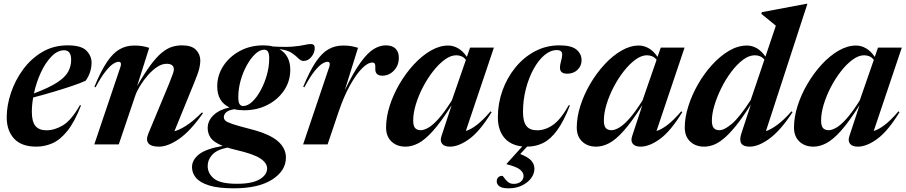

<svg xmlns="http://www.w3.org/2000/svg" viewBox="-20 -764 4796 1016"><path d="M409 -206.5Q374.5 -118 336.2 -70.8Q298 -23.5 257 -5.8Q216 12 172 12Q93.5 12 54.5 -30.5Q15.5 -73 15.5 -143.5Q15.5 -205.5 37.8 -272.2Q60 -339 102 -396.2Q144 -453.5 203.5 -488.8Q263 -524 338 -524Q410 -524 437.2 -496.2Q464.5 -468.5 464.5 -432.5Q464.5 -408 456.8 -383.5Q449 -359 433.5 -337Q406.5 -324.5 361.5 -309.2Q316.5 -294 262.8 -278Q209 -262 155.5 -248Q148.5 -208.5 148.5 -172Q148.5 -120.5 167.5 -97.5Q186.5 -74.5 226 -74.5Q269 -74.5 313.2 -101Q357.5 -127.5 402.5 -207ZM319.5 -498Q284.5 -498 252.5 -465.2Q220.5 -432.5 196.2 -380.2Q172 -328 159.5 -269.5Q239 -299.5 281.8 -327.2Q324.5 -355 340.5 -384.2Q356.5 -413.5 356.5 -447Q356.5 -498 319.5 -498Z M485.5 -302 479.5 -305Q514 -388.5 546 -436Q578 -483.5 612.8 -503.2Q647.5 -523 690 -523Q715 -523 731.5 -520.2Q748 -517.5 769.5 -511L705.5 -308.5Q745 -377 776.8 -419.8Q808.5 -462.5 836 -485Q863.5 -507.5 889.2 -515.8Q915 -524 942.5 -524Q994.5 -524 1017.2 -500.2Q1040 -476.5 1040 -443Q1040 -425 1034.5 -401.8Q1029 -378.5 1009 -329.5L903 -69.5Q929.5 -76.5 965.2 -99Q1001 -121.5 1049 -169.5L1054 -165Q986.5 -69.5 927.5 -28.8Q868.5 12 821 12Q780 12 765.5 -5.5Q751 -23 764.5 -56L873 -317Q889 -357 894.5 -372.5Q900 -388 900 -396.5Q900 -426.5 861.5 -426.5Q837 -426.5 811.8 -409.8Q786.5 -393 763.5 -367Q740.5 -341 722.8 -312.2Q705 -283.5 696.5 -260L608.5 0H479L617.5 -410.5Q621.5 -421.5 619.5 -429.2Q617.5 -437 608 -437Q596.5 -437 579.8 -426.8Q563 -416.5 539.5 -387.5Q516 -358.5 485.5 -302Z M1217 232.5Q1134.5 232.5 1086.2 217.2Q1038 202 1017 176.8Q996 151.5 996 120.5Q996 83 1032 53.5Q1068 24 1158.5 8Q1112 -10.5 1095.5 -33.8Q1079 -57 1079 -86Q1079 -124.5 1109.2 -154Q1139.5 -183.5 1194.5 -195.5Q1129.5 -225.5 1129.5 -307Q1129.5 -365.5 1161.5 -414.8Q1193.5 -464 1248.8 -494Q1304 -524 1374 -524Q1401.5 -524 1424.5 -518Q1491 -514 1530 -517.5Q1569 -521 1590.2 -526Q1611.5 -531 1625 -531Q1645.5 -531 1645.5 -510Q1645.5 -485 1628 -463.2Q1610.5 -441.5 1586 -441.5Q1572 -441.5 1559 -455Q1546 -468.5 1523.8 -483.8Q1501.5 -499 1458.5 -504Q1516 -471 1516 -394.5Q1516 -334.5 1483.5 -286Q1451 -237.5 1395.8 -209Q1340.5 -180.5 1271.5 -180.5Q1243 -180.5 1220 -186Q1189.5 -181.5 1177 -169.8Q1164.5 -158 1164.5 -144Q1164.5 -134 1172.2 -126Q1180 -118 1210 -107.8Q1240 -97.5 1307 -80.5Q1407.5 -54.5 1450.2 -17Q1493 20.5 1493 69.5Q1493 139.5 1420.5 186Q1348 232.5 1217 232.5ZM1267 -203Q1290.5 -203 1314.8 -225.8Q1339 -248.5 1359.2 -285.8Q1379.5 -323 1392 -367Q1404.5 -411 1404.5 -453.5Q1404.5 -480 1398 -490.5Q1391.5 -501 1378.5 -501Q1354.5 -501 1330.5 -478.2Q1306.5 -455.5 1286 -418.5Q1265.5 -381.5 1253.2 -337.5Q1241 -293.5 1241 -251Q1241 -224 1247.5 -213.5Q1254 -203 1267 -203ZM1079 114Q1079 154 1112.5 181.2Q1146 208.5 1234 208.5Q1315 208.5 1354.2 184.8Q1393.5 161 1393.5 127.5Q1393.5 98.5 1358 74.8Q1322.5 51 1229.5 29.5Q1204 23.5 1183 17Q1127 28.5 1103 55Q1079 81.5 1079 114Z M1722.5 -410.5Q1726.5 -421.5 1724.5 -429.2Q1722.5 -437 1713 -437Q1701.5 -437 1684.8 -426.8Q1668 -416.5 1644.5 -387.5Q1621 -358.5 1590.5 -302L1584.5 -305Q1619 -388.5 1651 -436Q1683 -483.5 1717.8 -503.2Q1752.5 -523 1795 -523Q1820 -523 1836.5 -520.2Q1853 -517.5 1874.5 -511L1804.5 -286.5Q1851 -383 1888.5 -434.2Q1926 -485.5 1958.2 -504.8Q1990.5 -524 2021 -524Q2056 -524 2073.2 -506.5Q2090.5 -489 2090.5 -459Q2090.5 -417.5 2064.5 -390.5Q2038.5 -363.5 2003.5 -363.5Q1964 -363.5 1966 -401.5Q1967 -420.5 1963.2 -426.8Q1959.5 -433 1950.5 -433Q1926 -433 1895 -401.5Q1864 -370 1831.5 -311.5Q1799 -253 1771.5 -171.5L1713.5 0H1584Z M2316 -43.5 2370 -207.5Q2313.5 -118.5 2271 -71.2Q2228.5 -24 2193.8 -6Q2159 12 2126 12Q2080 12 2051.5 -15.2Q2023 -42.5 2023 -89Q2023 -144 2042 -203.8Q2061 -263.5 2094.2 -320.2Q2127.5 -377 2169.8 -422.8Q2212 -468.5 2258.8 -495.8Q2305.5 -523 2351.5 -523Q2379 -523 2404.5 -508.2Q2430 -493.5 2450.5 -463L2467.5 -512H2593.5L2445 -71Q2470 -78 2502.5 -102.5Q2535 -127 2576 -175L2581.5 -170.5Q2520 -70 2463.8 -29Q2407.5 12 2361 12Q2331.5 12 2319.5 -3.2Q2307.5 -18.5 2316 -43.5ZM2166.5 -126Q2166.5 -97.5 2176.8 -86.2Q2187 -75 2207 -75Q2223 -75 2246 -87.8Q2269 -100.5 2299.8 -134.5Q2330.5 -168.5 2371 -232.5L2445.5 -447.5Q2434.5 -461 2421.8 -466.2Q2409 -471.5 2394 -471.5Q2365.5 -471.5 2334 -448.8Q2302.5 -426 2272.8 -388.2Q2243 -350.5 2219 -304.8Q2195 -259 2180.8 -212.5Q2166.5 -166 2166.5 -126Z M2671.5 232.5Q2636 232.5 2622.2 221.5Q2608.5 210.5 2608.5 196.5Q2608.5 182.5 2616.5 174.5Q2624.5 166.5 2637.5 166.5Q2641 166.5 2648.2 177.2Q2655.5 188 2667.5 198.5Q2679.5 209 2698 209Q2721.5 209 2736 197.2Q2750.5 185.5 2750.5 166.5Q2750.5 149.5 2732.5 134Q2714.5 118.5 2660.5 105V103L2743.5 11Q2680 4 2647.2 -36.8Q2614.5 -77.5 2614.5 -143.5Q2614.5 -217 2639 -285.2Q2663.5 -353.5 2707.8 -407.5Q2752 -461.5 2811.2 -492.8Q2870.5 -524 2940 -524Q3003.5 -524 3030.5 -501.5Q3057.5 -479 3057.5 -445Q3057.5 -415.5 3036.2 -394.8Q3015 -374 2981.5 -374Q2955.5 -374 2947 -388.2Q2938.5 -402.5 2948.5 -439Q2958.5 -475 2952.8 -487Q2947 -499 2927 -499Q2892.5 -499 2860.5 -471.8Q2828.5 -444.5 2803 -397.8Q2777.5 -351 2762.5 -292.5Q2747.5 -234 2747.5 -172Q2747.5 -120.5 2765.5 -97.5Q2783.5 -74.5 2822.5 -74.5Q2865.5 -74.5 2906.5 -103.2Q2947.5 -132 2989.5 -207L2996 -206.5Q2963 -122 2928.2 -74.5Q2893.5 -27 2854.2 -7.5Q2815 12 2769 12Q2769 12 2769 12L2733 51Q2776.5 68 2792.2 87Q2808 106 2808 128.5Q2808 155 2790.5 178.8Q2773 202.5 2742.2 217.5Q2711.5 232.5 2671.5 232.5Z M3325 -43.5 3379 -207.5Q3322.5 -118.5 3280 -71.2Q3237.5 -24 3202.8 -6Q3168 12 3135 12Q3089 12 3060.5 -15.2Q3032 -42.5 3032 -89Q3032 -144 3051 -203.8Q3070 -263.5 3103.2 -320.2Q3136.5 -377 3178.8 -422.8Q3221 -468.5 3267.8 -495.8Q3314.5 -523 3360.5 -523Q3388 -523 3413.5 -508.2Q3439 -493.5 3459.5 -463L3476.5 -512H3602.5L3454 -71Q3479 -78 3511.5 -102.5Q3544 -127 3585 -175L3590.5 -170.5Q3529 -70 3472.8 -29Q3416.5 12 3370 12Q3340.5 12 3328.5 -3.2Q3316.5 -18.5 3325 -43.5ZM3175.5 -126Q3175.5 -97.5 3185.8 -86.2Q3196 -75 3216 -75Q3232 -75 3255 -87.8Q3278 -100.5 3308.8 -134.5Q3339.5 -168.5 3380 -232.5L3454.5 -447.5Q3443.5 -461 3430.8 -466.2Q3418 -471.5 3403 -471.5Q3374.5 -471.5 3343 -448.8Q3311.5 -426 3281.8 -388.2Q3252 -350.5 3228 -304.8Q3204 -259 3189.8 -212.5Q3175.5 -166 3175.5 -126Z M4174 -170.5Q4110.5 -73.5 4052.2 -30.8Q3994 12 3947 12Q3880 12 3903 -57.5L3953.5 -211.5Q3908 -139.5 3871.8 -95.2Q3835.5 -51 3806.2 -27.8Q3777 -4.5 3752.5 3.8Q3728 12 3706.5 12Q3660.5 12 3632 -15.2Q3603.5 -42.5 3603.5 -89Q3603.5 -141.5 3622 -200.8Q3640.5 -260 3673 -317Q3705.5 -374 3747.8 -420.5Q3790 -467 3837.2 -495Q3884.5 -523 3932.5 -523Q3960 -523 3984.8 -508.8Q4009.5 -494.5 4030.5 -464.5L4085.5 -628Q4072 -639 4051.2 -656.2Q4030.5 -673.5 4009 -690.5L4011 -699.5L4247 -744H4252.5L4033 -70Q4058.5 -78.5 4092 -102.5Q4125.5 -126.5 4168.5 -175ZM3747 -126Q3747 -97.5 3757.2 -86.2Q3767.5 -75 3787 -75Q3813 -75 3853.2 -109.2Q3893.5 -143.5 3952.5 -234.5L4025 -448.5Q4014.5 -461 4001.8 -466.2Q3989 -471.5 3974.5 -471.5Q3943 -471.5 3910.8 -447Q3878.5 -422.5 3849 -383Q3819.5 -343.5 3796.5 -297Q3773.5 -250.5 3760.2 -205.5Q3747 -160.5 3747 -126Z M4474.5 -43.5 4528.5 -207.5Q4472 -118.5 4429.5 -71.2Q4387 -24 4352.2 -6Q4317.5 12 4284.5 12Q4238.5 12 4210 -15.2Q4181.5 -42.5 4181.5 -89Q4181.5 -144 4200.5 -203.8Q4219.5 -263.5 4252.8 -320.2Q4286 -377 4328.2 -422.8Q4370.5 -468.5 4417.2 -495.8Q4464 -523 4510 -523Q4537.5 -523 4563 -508.2Q4588.5 -493.5 4609 -463L4626 -512H4752L4603.5 -71Q4628.5 -78 4661 -102.5Q4693.5 -127 4734.5 -175L4740 -170.5Q4678.5 -70 4622.2 -29Q4566 12 4519.5 12Q4490 12 4478 -3.2Q4466 -18.5 4474.5 -43.5ZM4325 -126Q4325 -97.5 4335.2 -86.2Q4345.5 -75 4365.5 -75Q4381.5 -75 4404.5 -87.8Q4427.5 -100.5 4458.2 -134.5Q4489 -168.5 4529.5 -232.5L4604 -447.5Q4593 -461 4580.2 -466.2Q4567.5 -471.5 4552.5 -471.5Q4524 -471.5 4492.5 -448.8Q4461 -426 4431.2 -388.2Q4401.5 -350.5 4377.5 -304.8Q4353.5 -259 4339.2 -212.5Q4325 -166 4325 -126Z"/></svg>

Font: Newsreader 72pt SemiBold
Style: Italic
Weight: 600
Italic angle: -17°
Designer: Hugues Gentile
Foundry: Production Type
Version: Version 1.003; ttfautohint (v1.8.3)